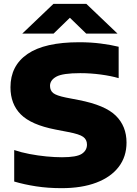

<svg xmlns="http://www.w3.org/2000/svg" viewBox="-20 -970 714 1000"><path d="M301 10Q229.5 10 168 0.5Q106.5 -9 54 -24.5V-188.5Q89 -176.5 133.2 -168Q177.5 -159.5 222 -155.2Q266.5 -151 303 -151Q379 -151 406 -168.8Q433 -186.5 433 -217Q433 -243 413.2 -257.2Q393.5 -271.5 335 -282.5L268 -295.5Q142.5 -320 88.5 -374Q34.5 -428 34.5 -515.5Q34.5 -628 123.5 -689Q212.5 -750 392.5 -750Q453 -750 505.2 -743.2Q557.5 -736.5 598 -726.5V-563Q559 -574.5 505.2 -581.8Q451.5 -589 398 -589Q306.5 -589 273.5 -570.8Q240.5 -552.5 240.5 -523Q240.5 -498.5 257.2 -485.2Q274 -472 323 -462L390 -449Q527.5 -422.5 583.2 -367.5Q639 -312.5 639 -227.5Q639 -154 598.2 -100.8Q557.5 -47.5 481.8 -18.8Q406 10 301 10ZM96 -795 258.5 -950H429.5L592 -795H429L344 -877.5L259 -795Z"/></svg>

Font: Encode Sans Expanded Expanded ExtraBold
Style: Regular
Weight: 800
Width: 7
Designer: Multiple Designers
Foundry: Impallari Type
Version: Version 3.000; ttfautohint (v1.8.3) -l 8 -r 50 -G 200 -x 14 